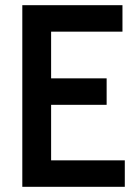

<svg xmlns="http://www.w3.org/2000/svg" viewBox="-20 -720 530 740"><path d="M66 -700H452V-598H177V-418H391V-316H177V-102H461V0H66Z"/></svg>

Font: Cabin Condensed SemiBold
Style: Regular
Weight: 600
Width: 3
Designer: Pablo Impallari
Foundry: Pablo Impallari. http://www.impallari.com Igino Marini. http://www.ikern.com
Version: Version 2.200